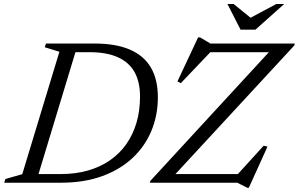

<svg xmlns="http://www.w3.org/2000/svg" viewBox="-40 -886 1449 931"><path d="M255 -42Q326 -42 385.8 -59Q445.5 -76 492.5 -108.2Q539.5 -140.5 572 -186.5Q604.5 -232.5 621.8 -290.8Q639 -349 639 -418.5Q639 -488 612.8 -535.8Q586.5 -583.5 532 -608.2Q477.5 -633 393 -633H277.5L291 -675H417Q521.5 -675 589.8 -645.5Q658 -616 691.8 -558.2Q725.5 -500.5 725.5 -414Q725.5 -328.5 694.8 -253.2Q664 -178 604 -121.2Q544 -64.5 456.2 -32.2Q368.5 0 254 0H84.5L98.5 -42ZM248 -635 177 -657 183 -675H338.5L134 0H-19.5L-14 -18L68 -41.5ZM1389.5 -675 1387 -665.5 801.5 -32 797 -42H1113.5L1238.5 -179.5L1257 -175L1166.5 24.5H1159L1110.5 0H686.5L689.5 -9.5L1273 -643L1282.5 -633H980L836.5 -482.5L820.5 -491.5L920.5 -704.5H930.5L980 -675ZM1338 -866.5 1198.5 -742H1126.5L1063 -866.5H1093L1181 -795H1166L1299.5 -866.5Z"/></svg>

Font: Newsreader 24pt
Style: Italic
Weight: 400
Italic angle: -17°
Designer: Hugues Gentile
Foundry: Production Type
Version: Version 1.003